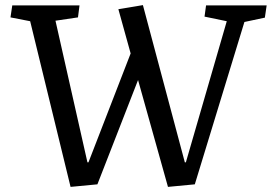

<svg xmlns="http://www.w3.org/2000/svg" viewBox="-20 -721 1063 751"><path d="M703 -86H707L867 -638L780 -656L786 -700H1023L1016 -652L936 -635L742 0L637 10L520 -408L361 0L256 10L98 -638L21 -653L28 -700H291L285 -653L197 -640L322 -86H326L491 -512L443 -685L539 -701Z"/></svg>

Font: Literata 12pt
Style: Italic
Weight: 400
Italic angle: -2°
Designer: Latin by Veronika Burian and Jose Scaglione. Greek by Irene Vlachou. Cyrillic by Vera Evstafieva
Foundry: TypeTogether
Version: Version 3.002